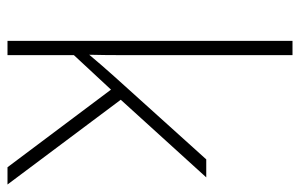

<svg xmlns="http://www.w3.org/2000/svg" viewBox="-164 -687 800 512"><g transform="rotate(90 236.0 -431.0)"><path d="M127 -432Q127 -390 127 -350.5Q127 -311 126 -269Q141 -287 155 -303Q169 -319 185 -337L405 -581H453L246 -353L472 -51H426L219 -327L127 -228V-51H89V-811H127Z"/></g></svg>

Font: Noto Sans Tamil UI ExtraLight
Style: Regular
Weight: 200
Designer: Jelle Bosma - Monotype Design Team
Foundry: Monotype Imaging Inc.
Version: Version 2.004; ttfautohint (v1.8.4.7-5d5b)